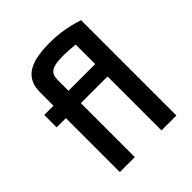

<svg xmlns="http://www.w3.org/2000/svg" viewBox="-209 -915 1054 1054"><g transform="rotate(-45 318.0 -387.5)"><path d="M115.7 -418.9H43.9V-515.1H115.7V-621.1Q115.7 -667 133.1 -697Q150.4 -727.1 181.4 -744.1Q212.4 -761.2 254.9 -768.1Q297.4 -774.9 347.7 -774.9Q391.6 -774.9 429.2 -769.5Q466.8 -764.2 494.6 -757.3Q527.3 -749.5 554.7 -740.2V0H439V-418.9H231.9V0H115.7ZM439 -515.1V-666.5Q418.5 -668.5 393.3 -670.2Q368.2 -671.9 343.8 -671.9Q313.5 -671.9 292.2 -668.2Q271 -664.6 257.6 -656.2Q244.1 -647.9 238 -634.3Q231.9 -620.6 231.9 -601.1V-515.1Z"/></g></svg>

Font: Doppio One
Style: Regular
Weight: 400
Designer: Szymon Celej
Foundry: Szymon Celej
Version: Version 1.002